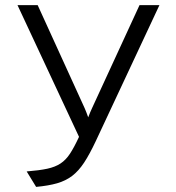

<svg xmlns="http://www.w3.org/2000/svg" viewBox="-20 -720 689 752"><path d="M121.5 12 84.5 -48.5Q134 -52.5 165.2 -59.2Q196.5 -66 217.2 -79.8Q238 -93.5 254.2 -118.2Q270.5 -143 289.5 -184L48.5 -700H127.5L311.5 -296.5Q318.5 -280.5 325.5 -260.5Q329 -270.5 332.8 -279Q336.5 -287.5 341 -297.5L526.5 -700H604.5L355 -167Q331 -116 309.5 -83.2Q288 -50.5 262.8 -31.2Q237.5 -12 203.8 -2.2Q170 7.5 121.5 12Z"/></svg>

Font: Overpass Light
Style: Regular
Weight: 300
Designer: Delve Withrington, Dave Bailey, Thomas Jockin
Foundry: Delve Fonts LLC
Version: Version 4.000; ttfautohint (v1.8.3)